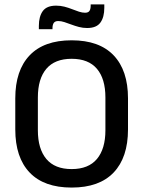

<svg xmlns="http://www.w3.org/2000/svg" viewBox="-20 -834 647 867"><path d="M303.5 13Q178.5 13 113.8 -55Q49 -123 49 -249.5V-390Q49 -516 113.8 -584Q178.5 -652 303.5 -652Q428.5 -652 493.2 -584Q558 -516 558 -390V-249.5Q558 -123 493.2 -55Q428.5 13 303.5 13ZM303.5 -70.5Q379.5 -70.5 417.8 -116.2Q456 -162 456 -245.5V-394Q456 -478 417.8 -523.2Q379.5 -568.5 303.5 -568.5Q227.5 -568.5 189.2 -523.2Q151 -478 151 -394V-245.5Q151 -162 189.2 -116.2Q227.5 -70.5 303.5 -70.5ZM373.5 -707.5Q354.5 -707.5 336.5 -712.2Q318.5 -717 302 -723.2Q285.5 -729.5 270.8 -734.2Q256 -739 243 -739Q229 -739 223 -730.8Q217 -722.5 217 -706.5V-702H155.5V-717Q155.5 -759.5 173.2 -784Q191 -808.5 233.5 -808.5Q253 -808.5 271.2 -803.8Q289.5 -799 305.8 -792.5Q322 -786 336.8 -781.2Q351.5 -776.5 364 -776.5Q378.5 -776.5 384 -784.8Q389.5 -793 389.5 -809.5V-814H451V-798.5Q451 -756 433.2 -731.8Q415.5 -707.5 373.5 -707.5Z"/></svg>

Font: Anek Tamil Medium Medium
Style: Regular
Weight: 500
Version: Version 1.003